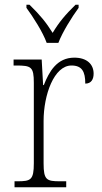

<svg xmlns="http://www.w3.org/2000/svg" viewBox="-20 -786 427 806"><path d="M176 -606H225C242 -651 282 -715 310 -753V-766H297C254 -724 228 -693 201 -648C173 -693 147 -724 104 -766H91V-753C119 -715 160 -651 176 -606ZM41 0H258V-25H232C176 -25 163 -30 163 -100V-278C163 -388 207 -511 280 -511C324 -511 338 -486 338 -435C363 -435 373 -453 373 -477C373 -516 345 -544 292 -544C219 -544 186 -485 164 -429H161L155 -536H37V-511H47C111 -511 122 -506 122 -438V-101C122 -30 109 -25 53 -25H41Z"/></svg>

Font: Noto Serif Hebrew SemiCondensed ExtraLight
Style: Regular
Weight: 200
Width: 4
Designer: Monotype Design Team
Foundry: Monotype Imaging Inc.
Version: Version 2.004